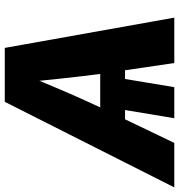

<svg xmlns="http://www.w3.org/2000/svg" viewBox="-24 -776 768 824"><g transform="rotate(-90 360.0 -364.0)"><path d="M441.9 -264.6 397.9 0H264.6L308.6 -264.6ZM-32.2 0 335 -727.5H566.4L696.3 0H501.5L454.6 -318.8Q444.3 -398.4 435.1 -483.6Q425.8 -568.8 417.5 -664.6H461.4Q421.9 -569.3 385.5 -484.1Q349.1 -398.9 311.5 -318.8L158.7 0ZM171.4 -211.4 189 -317.9H580.6L563 -211.4Z"/></g></svg>

Font: Inter 24pt ExtraBold
Style: Italic
Weight: 800
Italic angle: -9.3988°
Designer: Rasmus Andersson
Foundry: rsms
Version: Version 4.001;git-66647c0bb